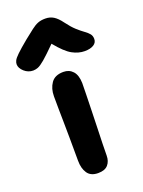

<svg xmlns="http://www.w3.org/2000/svg" viewBox="-192 -851 694 931"><g transform="rotate(-20 155.0 -386.0)"><path d="M149 10Q111 10 94 -15Q77 -40 77 -80Q77 -149 76.5 -197Q76 -245 75.5 -280.5Q75 -316 74.5 -347Q74 -378 74 -413Q74 -453 93.5 -481Q113 -509 157 -509Q187 -509 205.5 -488.5Q224 -468 225 -427Q225 -406 224 -369.5Q223 -333 222 -288.5Q221 -244 219.5 -199Q218 -154 217 -116Q216 -78 216 -56Q216 -27 200 -8.5Q184 10 149 10ZM23 -565Q-3 -565 -23 -583Q-43 -601 -43 -621Q-43 -630 -38 -640Q-33 -650 -15 -667.5Q3 -685 43 -718Q72 -741 90 -755Q108 -769 124 -775.5Q140 -782 163 -782Q187 -782 205.5 -770.5Q224 -759 243 -733Q266 -702 285.5 -684.5Q305 -667 320.5 -656Q336 -645 344.5 -634.5Q353 -624 353 -608Q353 -589 336 -578.5Q319 -568 290 -568Q258 -568 226 -585.5Q194 -603 150 -657Q106 -613 83.5 -594Q61 -575 48 -570Q35 -565 23 -565Z"/></g></svg>

Font: Shantell Sans Normal
Style: Regular
Weight: 600
Designer: Stephen Nixon, Anya Danilova, Shantell Martin
Foundry: Arrow Type
Version: Version 1.009;[a7da0bfa3]